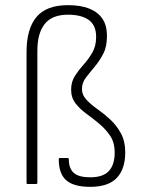

<svg xmlns="http://www.w3.org/2000/svg" viewBox="-20 -714 549 745"><path d="M330 11Q266 11 237 -14.5Q208 -40 208 -96Q208 -101 213 -101H242Q247 -101 247 -96Q247 -60 266.5 -43Q286 -26 330 -26Q380 -26 402.5 -50.5Q425 -75 425 -122Q425 -161 407.5 -187Q390 -213 365.5 -233.5Q341 -254 315.5 -272.5Q290 -291 273 -313Q256 -335 256 -366Q256 -397 271 -420Q286 -443 304.5 -463.5Q323 -484 338 -509.5Q353 -535 353 -571Q353 -616 324.5 -636.5Q296 -657 244 -657Q182 -657 153.5 -621Q125 -585 125 -517V-5Q125 0 119 0H87Q83 0 83 -5V-512Q83 -602 121.5 -648Q160 -694 244 -694Q292 -694 325.5 -681Q359 -668 377 -642Q395 -616 395 -574Q395 -532 380 -504Q365 -476 346.5 -454Q328 -432 313 -412.5Q298 -393 298 -368Q298 -346 315 -327.5Q332 -309 357.5 -291Q383 -273 407.5 -250.5Q432 -228 449 -197Q466 -166 466 -123Q466 -58 433 -23.5Q400 11 330 11Z"/></svg>

Font: Sofia Sans Semi Condensed ExtraLight
Style: Regular
Weight: 250
Version: Version 4.100